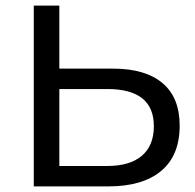

<svg xmlns="http://www.w3.org/2000/svg" viewBox="-20 -664 695 684"><path d="M558.9 -368C518.1 -402.3 459.4 -419.5 382.7 -419.5H191.4V-644H100.3V0H366.2C447.7 0 510.4 -18.4 554.3 -55.2C598.2 -92 620.1 -145.7 620.1 -216.2C620.1 -283.1 599.7 -333.7 558.9 -368ZM485.3 -109C456.8 -84.8 415.8 -72.7 362.5 -72.7H191.4V-346.8H362.5C472.9 -346.8 528.1 -302.7 528.1 -214.4C528.1 -168.4 513.8 -133.2 485.3 -109Z"/></svg>

Font: Montserrat Ace
Style: Regular
Weight: 500
Designer: Julieta Ulanovsky
Foundry: Julieta Ulanovsky
Version: Version 1